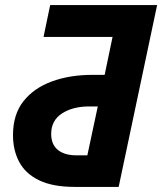

<svg xmlns="http://www.w3.org/2000/svg" viewBox="-20 -734 637 754"><path d="M274 0Q187 0 133.5 -26Q80 -52 55.5 -98Q31 -144 31 -203Q31 -285 72.5 -337Q114 -389 184.5 -414.5Q255 -440 342 -440H391L422 -589H151L177 -714H597L446 0ZM280 -124H323L364 -316H330Q266 -316 223.5 -288.5Q181 -261 181 -208Q181 -167 207 -145.5Q233 -124 280 -124Z"/></svg>

Font: Noto IKEA Latin
Style: Bold Italic
Weight: 700
Italic angle: -12°
Designer: Monotype Design Team
Foundry: Monotype Imaging Inc.
Version: Version 1.0